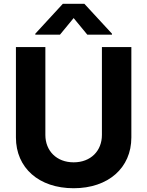

<svg xmlns="http://www.w3.org/2000/svg" viewBox="-20 -973 769 1003"><path d="M512.4 -727.3V-268.1C512.4 -185 454.2 -125 364.7 -125C275.6 -125 217 -185 217 -268.1V-727.3H63.2V-255C63.2 -95.9 183.2 10.3 364.7 10.3C545.5 10.3 666.2 -95.9 666.2 -255V-727.3ZM293.3 -791.9 364.7 -878.6 436.1 -791.9H565V-796.9L420.8 -953.1H308.2L164.4 -796.9V-791.9Z"/></svg>

Font: Karasuma Gothic
Style: Bold
Weight: 700
Designer: Rasmus Andersson / Ryoko Nishizuka
Foundry: Genbu
Version: Version 1.00